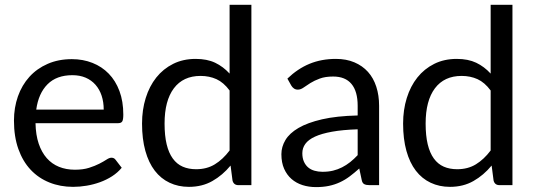

<svg xmlns="http://www.w3.org/2000/svg" viewBox="-20 -756 2189 784"><path d="M273.5 -514.5Q319 -514.5 357.5 -499.2Q396 -484 424 -455.2Q452 -426.5 467.8 -384.2Q483.5 -342 483.5 -288Q483.5 -267 479 -260Q474.5 -253 462 -253H125Q126 -205 138 -169.5Q150 -134 171 -110.2Q192 -86.5 221 -74.8Q250 -63 286 -63Q319.5 -63 343.8 -70.8Q368 -78.5 385.5 -87.5Q403 -96.5 414.8 -104.2Q426.5 -112 435 -112Q446 -112 452 -103.5L477 -71Q460.5 -51 437.5 -36.2Q414.5 -21.5 388.2 -12Q362 -2.5 334 2.2Q306 7 278.5 7Q226 7 181.8 -10.8Q137.5 -28.5 105.2 -62.8Q73 -97 55 -147.5Q37 -198 37 -263.5Q37 -316.5 53.2 -362.5Q69.5 -408.5 100 -442.2Q130.5 -476 174.5 -495.2Q218.5 -514.5 273.5 -514.5ZM275.5 -449Q211 -449 174 -411.8Q137 -374.5 128 -308.5H403.5Q403.5 -339.5 395 -365.2Q386.5 -391 370 -409.8Q353.5 -428.5 329.8 -438.8Q306 -449 275.5 -449Z M953.5 0Q934.5 0 929.5 -18.5L921.5 -80Q889 -40.5 847.2 -16.8Q805.5 7 751.5 7Q708 7 672.5 -9.8Q637 -26.5 612 -59Q587 -91.5 573.5 -140Q560 -188.5 560 -251.5Q560 -307.5 575 -355.8Q590 -404 618.2 -439.5Q646.5 -475 687 -495.2Q727.5 -515.5 779 -515.5Q825.5 -515.5 858.5 -499.8Q891.5 -484 917.5 -455.5V-736.5H1006.5V0ZM781 -65Q824.5 -65 857.2 -85Q890 -105 917.5 -141.5V-386.5Q893 -419.5 863.8 -432.8Q834.5 -446 799 -446Q728 -446 690 -395.5Q652 -345 652 -251.5Q652 -202 660.5 -166.8Q669 -131.5 685.5 -108.8Q702 -86 726 -75.5Q750 -65 781 -65Z M1528 0H1488.5Q1475.5 0 1467.5 -4Q1459.5 -8 1457 -21L1447 -68Q1427 -50 1408 -35.8Q1389 -21.5 1368 -11.8Q1347 -2 1323.2 3Q1299.5 8 1270.5 8Q1241 8 1215.2 -0.2Q1189.5 -8.5 1170.5 -25Q1151.5 -41.5 1140.2 -66.8Q1129 -92 1129 -126.5Q1129 -156.5 1145.5 -184.2Q1162 -212 1198.8 -233.5Q1235.5 -255 1295 -268.8Q1354.5 -282.5 1440.5 -284.5V-324Q1440.5 -383 1415.2 -413.2Q1390 -443.5 1340.5 -443.5Q1308 -443.5 1285.8 -435.2Q1263.5 -427 1247.2 -416.8Q1231 -406.5 1219.2 -398.2Q1207.5 -390 1196 -390Q1187 -390 1180.2 -394.8Q1173.5 -399.5 1169.5 -406.5L1153.5 -435Q1195.5 -475.5 1244 -495.5Q1292.5 -515.5 1351.5 -515.5Q1394 -515.5 1427 -501.5Q1460 -487.5 1482.5 -462.5Q1505 -437.5 1516.5 -402Q1528 -366.5 1528 -324ZM1297 -54.5Q1320.5 -54.5 1340 -59.2Q1359.5 -64 1376.8 -72.8Q1394 -81.5 1409.8 -94Q1425.5 -106.5 1440.5 -122.5V-228Q1379 -226 1336 -218.2Q1293 -210.5 1266 -198Q1239 -185.5 1226.8 -168.5Q1214.5 -151.5 1214.5 -130.5Q1214.5 -110.5 1221 -96Q1227.5 -81.5 1238.5 -72.2Q1249.5 -63 1264.5 -58.8Q1279.5 -54.5 1297 -54.5Z M2019.5 0Q2000.5 0 1995.5 -18.5L1987.5 -80Q1955 -40.5 1913.2 -16.8Q1871.5 7 1817.5 7Q1774 7 1738.5 -9.8Q1703 -26.5 1678 -59Q1653 -91.5 1639.5 -140Q1626 -188.5 1626 -251.5Q1626 -307.5 1641 -355.8Q1656 -404 1684.2 -439.5Q1712.5 -475 1753 -495.2Q1793.5 -515.5 1845 -515.5Q1891.5 -515.5 1924.5 -499.8Q1957.5 -484 1983.5 -455.5V-736.5H2072.5V0ZM1847 -65Q1890.5 -65 1923.2 -85Q1956 -105 1983.5 -141.5V-386.5Q1959 -419.5 1929.8 -432.8Q1900.5 -446 1865 -446Q1794 -446 1756 -395.5Q1718 -345 1718 -251.5Q1718 -202 1726.5 -166.8Q1735 -131.5 1751.5 -108.8Q1768 -86 1792 -75.5Q1816 -65 1847 -65Z"/></svg>

Font: Lato TR
Style: Regular
Weight: 400
Designer: Lukasz Dziedzic
Foundry: tyPoland Lukasz Dziedzic
Version: Version 1.104 2013